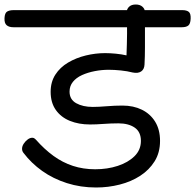

<svg xmlns="http://www.w3.org/2000/svg" viewBox="-64 -809 867 853"><path d="M363 24Q294 24 233 4.5Q172 -15 123.5 -49.5Q75 -84 41 -129Q34 -137 34 -148Q34 -159 41 -170Q48 -181 58.5 -189Q69 -197 79 -197Q84 -197 87.5 -195Q91 -193 96 -188Q133 -146 173.5 -116.5Q214 -87 260 -72Q306 -57 359 -57Q413 -57 459 -72Q505 -87 533.5 -115Q562 -143 562 -183Q562 -223 534.5 -242Q507 -261 462 -261Q429 -261 396 -258.5Q363 -256 336 -256Q286 -256 246.5 -272Q207 -288 184 -320.5Q161 -353 161 -401Q161 -445 182 -477.5Q203 -510 238.5 -531Q274 -552 317 -562.5Q360 -573 403 -573Q425 -573 450.5 -570.5Q476 -568 498 -563Q500 -614 500.5 -660Q501 -706 499 -755Q499 -769 509.5 -779Q520 -789 539 -789Q558 -789 569 -779Q580 -769 580 -755Q580 -720 580 -679.5Q580 -639 580 -598.5Q580 -558 578 -522Q577 -501 563 -491.5Q549 -482 525 -487Q502 -493 473 -496Q444 -499 419 -499Q388 -499 357 -493Q326 -487 300.5 -475.5Q275 -464 260 -445.5Q245 -427 245 -402Q245 -367 274.5 -350.5Q304 -334 348 -334Q374 -334 410 -337Q446 -340 480 -340Q529 -340 566.5 -321.5Q604 -303 625.5 -268Q647 -233 647 -183Q647 -131 623 -92.5Q599 -54 559 -28Q519 -2 468 11Q417 24 363 24ZM-5 -688Q-24 -688 -34.5 -697Q-45 -706 -44 -728Q-43 -751 -32.5 -757.5Q-22 -764 -3 -764H746Q765 -764 774.5 -756.5Q784 -749 783 -726Q782 -703 772.5 -695.5Q763 -688 744 -688Z"/></svg>

Font: Playpen Sans Deva
Style: Regular
Weight: 400
Designer: Pooja Saxena, Gunjan Panchal, Laura Meseguer, Veronika Burian, José Scaglione
Foundry: TypeTogether
Version: Version 2.000